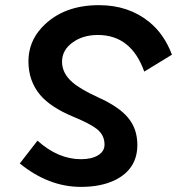

<svg xmlns="http://www.w3.org/2000/svg" viewBox="-20 -609 740 748"><path d="M126 -61Q206.5 11.2 295.4 11.2Q336.4 11.2 360.8 -3.4Q387.2 -18.6 387.2 -45.9Q387.2 -82.5 357.9 -106Q332.5 -126.5 264.2 -154.8Q177.7 -190.9 136.7 -238.8Q90.8 -293.5 90.8 -370.1Q90.8 -445.8 143.1 -502Q224.1 -588.9 365.7 -588.9Q481 -588.9 561.5 -523.4Q619.6 -476.1 649.9 -396L542 -330.1Q491.2 -472.7 361.3 -472.7Q303.2 -472.7 263.2 -443.8Q221.7 -414.1 221.7 -368.7Q221.7 -322.8 263.2 -287.6Q294.4 -260.7 362.8 -229.5Q442.4 -193.8 478.5 -150.9Q515.1 -107.4 515.1 -44.4Q515.1 48.8 429.7 91.8Q375 119.1 295.4 119.1Q169.4 119.1 57.1 27.8Z"/></svg>

Font: FORM UDPGothic
Style: Bold
Weight: 700
Foundry: Pronama LLC
Version: Version 1.051